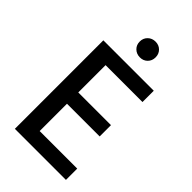

<svg xmlns="http://www.w3.org/2000/svg" viewBox="-260 -951 1034 1034"><g transform="rotate(45 257.0 -434.0)"><path d="M176 -86H462V0H73V-674H457V-588H176V-380H425V-294H176ZM320 -765Q303 -748 277 -748Q251 -748 233.5 -765Q216 -782 216 -808Q216 -834 233.5 -851Q251 -868 277 -868Q303 -868 320 -851Q337 -834 337 -808Q337 -782 320 -765Z"/></g></svg>

Font: Hind Medium
Style: Regular
Weight: 500
Designer: Manushi Parikh, Satya Rajpurohit
Foundry: Indian Type Foundry
Version: Version 1.201;PS 1.0;hotconv 1.0.78;makeotf.lib2.5.61930; tt